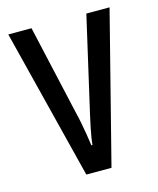

<svg xmlns="http://www.w3.org/2000/svg" viewBox="-88 -600 545 663"><g transform="rotate(-15 185.0 -268.5)"><path d="M139 0 4 -537H87L159 -218Q164 -198 168 -177.5Q172 -157 175.5 -136Q179 -115 182 -93H186Q187 -105 189.5 -120.5Q192 -136 196 -155.5Q200 -175 205 -197L283 -537H366L229 0Z"/></g></svg>

Font: Noto Sans Devanagari ExtraCondensed
Style: Regular
Weight: 400
Width: 2
Designer: Jelle Bosma - Monotype Design Team
Foundry: Monotype Imaging Inc.
Version: Version 2.006